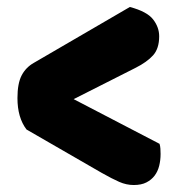

<svg xmlns="http://www.w3.org/2000/svg" viewBox="-20 -534 511 550"><path d="M437 -122Q439 -116 439.5 -108Q440 -100 440 -93Q440 -75 436 -59Q432 -43 423 -31Q414 -19 399.5 -11.5Q385 -4 363 -4Q342 -4 321.5 -13Q301 -22 271 -39L56 -163Q30 -197 30 -253Q30 -295 42 -318Q54 -341 77 -354L352 -514Q401 -501 418.5 -478.5Q436 -456 436 -430Q436 -395 418.5 -375.5Q401 -356 367 -339L191 -250Z"/></svg>

Font: BALOOCHETTANREGULAR
Style: Book
Weight: 400
Designer: Maithili Shingre and Ek Type
Foundry: Ek Type
Version: Version 1.100;PS 1.000;hotconv 1.0.88;makeotf.lib2.5.647800;